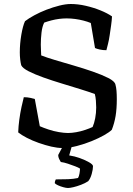

<svg xmlns="http://www.w3.org/2000/svg" viewBox="-20 -740 667 960"><path d="M291 0Q267 0 236.5 -7Q206 -14 173.5 -25.5Q141 -37 114 -51Q87 -65 71 -78Q72 -108 76.5 -141.5Q81 -175 87.5 -205Q94 -235 99 -254Q117 -254 132.5 -250.5Q148 -247 154 -245L179 -109Q197 -101 222.5 -92.5Q248 -84 274.5 -79.5Q301 -75 320 -75Q338 -75 361 -79Q384 -83 406 -90.5Q428 -98 443 -105Q451 -123 456 -149Q461 -175 461 -203Q461 -218 459.5 -237Q458 -256 454 -270Q424 -281 380.5 -294.5Q337 -308 289 -322.5Q241 -337 197.5 -352.5Q154 -368 123.5 -383.5Q93 -399 86 -414Q83 -426 81 -443Q79 -460 79 -478Q79 -521 86.5 -565.5Q94 -610 105 -634Q123 -648 151.5 -663.5Q180 -679 212.5 -691.5Q245 -704 277 -712Q309 -720 334 -720Q370 -720 409 -711Q448 -702 482.5 -688Q517 -674 540 -658Q539 -637 535.5 -613Q532 -589 528.5 -564.5Q525 -540 520 -520.5Q515 -501 512 -489Q494 -489 478.5 -492.5Q463 -496 455 -500L434 -625Q417 -632 397.5 -637Q378 -642 356.5 -645Q335 -648 313 -648Q295 -648 275.5 -645.5Q256 -643 237 -638Q218 -633 201 -627Q191 -607 187.5 -576.5Q184 -546 184 -517Q184 -500 185 -486Q186 -472 186 -463Q211 -453 254.5 -440Q298 -427 348 -412.5Q398 -398 444 -382Q490 -366 521.5 -350Q553 -334 557 -318Q561 -304 562.5 -286Q564 -268 564 -244Q564 -196 558 -160Q552 -124 539 -91Q527 -79 500.5 -64Q474 -49 438.5 -34.5Q403 -20 364.5 -10Q326 0 291 0ZM320 200Q311 200 296.5 196Q282 192 270 186.5Q258 181 254 176Q254 169 256 164Q258 159 259 157Q294 157 320.5 156Q347 155 370 150Q375 142 377.5 127.5Q380 113 380 103Q373 98 356 91.5Q339 85 319.5 78.5Q300 72 284 70Q280 64 275.5 54.5Q271 45 271 35Q281 16 288.5 2Q296 -12 312 -37H347L326 37Q353 41 380.5 51Q408 61 426.5 72Q445 83 445 91Q445 107 438.5 130Q432 153 421 166Q406 176 385 184Q364 192 346.5 196Q329 200 320 200Z"/></svg>

Font: Texturina 12pt
Style: Regular
Weight: 400
Designer: Guillermo Torres Carreño
Foundry: Omnibus-Type
Version: Version 1.002